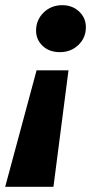

<svg xmlns="http://www.w3.org/2000/svg" viewBox="-53 -566 362 740"><path d="M86 -448Q86 -489 115 -517.5Q144 -546 187 -546Q226 -546 252 -521.5Q278 -497 278 -461Q278 -420 249 -392.5Q220 -365 178 -365Q137 -365 111.5 -389Q86 -413 86 -448ZM88 -295H211L153 154H-33Z"/></svg>

Font: Montserrat Alternates
Style: Bold Italic
Weight: 700
Italic angle: -11.3°
Designer: Julieta Ulanovsky
Foundry: Julieta Ulanovsky
Version: Version 7.200